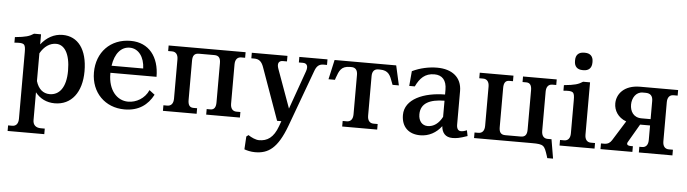

<svg xmlns="http://www.w3.org/2000/svg" viewBox="-55 -976 5303 1481"><g transform="rotate(5 2596.5 -235.5)"><path d="M229 158V-57C265 -11 317 15 380 15C509 15 588 -88 588 -251C588 -421 514 -516 396 -516C329 -516 272 -483 229 -428V-506H175C142 -484 113 -475 30 -467V-424C106 -430 116 -425 116 -358V158C116 195 99 216 69 216H37V259H321V216H290C251 216 229 195 229 158ZM229 -144V-359C260 -414 303 -443 352 -443C415 -443 461 -378 461 -244C461 -112 408 -52 335 -52C284 -52 247 -84 229 -144Z M661 -249C661 -93 770 15 920 15C1031 15 1100 -38 1142 -118L1100 -150C1071 -83 1005 -47 943 -47C855 -47 788 -125 788 -249V-257H1145C1145 -411 1064 -516 923 -516C766 -516 661 -405 661 -249ZM792 -312C806 -408 854 -463 920 -463C988 -463 1034 -401 1037 -312Z M1407 -101V-405C1407 -442 1419 -463 1455 -463H1575C1611 -463 1623 -442 1623 -405V-101C1623 -64 1611 -43 1581 -43H1552V0H1813V-43H1783C1753 -43 1736 -64 1736 -101V-405C1736 -442 1753 -463 1783 -463H1813V-506H1217V-463H1247C1277 -463 1294 -442 1294 -405V-101C1294 -64 1277 -43 1247 -43H1217V0H1478V-43H1449C1419 -43 1407 -64 1407 -101Z M1956 -405 2101 0H2134L2120 39C2087 131 2038 161 1975 161C1950 161 1916 146 1891 129L1875 141L1869 241C1888 248 1919 256 1952 256C2054 256 2125 210 2192 30L2352 -405C2365 -442 2382 -463 2420 -463H2447V-506H2229V-463H2261C2292 -463 2304 -440 2290 -400L2184 -102L2076 -400C2061 -440 2073 -463 2105 -463H2137V-506H1861V-463H1884C1923 -463 1942 -443 1956 -405Z M2979 -506H2502L2468 -354H2518L2523 -370C2543 -426 2557 -463 2625 -463H2637C2667 -463 2684 -444 2684 -407V-101C2684 -64 2667 -43 2637 -43H2605V0H2876V-43H2844C2814 -43 2797 -64 2797 -101V-407C2797 -444 2814 -463 2844 -463H2857C2924 -463 2938 -426 2958 -370L2964 -354H3013Z M3296 -516C3234 -516 3165 -502 3103 -472L3093 -357H3136C3167 -422 3206 -463 3279 -463C3339 -463 3374 -426 3374 -352V-315C3210 -314 3064 -253 3064 -130C3064 -37 3121 15 3210 15C3277 15 3334 -17 3374 -70C3378 -19 3405 14 3459 14C3489 14 3512 11 3575 -11L3566 -55C3545 -46 3533 -44 3520 -44C3499 -44 3487 -61 3487 -92V-351C3487 -459 3410 -516 3296 -516ZM3190 -146C3190 -233 3262 -266 3374 -267V-142C3347 -90 3308 -61 3261 -61C3219 -61 3190 -93 3190 -146Z M3816 -101V-405C3816 -442 3828 -463 3858 -463H3887V-506H3626V-463H3656C3686 -463 3703 -442 3703 -405V-101C3703 -64 3686 -43 3656 -43H3626V0H4074C4168 0 4171 9 4197 88L4202 105H4247L4222 -43H4192C4162 -43 4145 -64 4145 -101V-405C4145 -442 4162 -463 4192 -463H4222V-506H3961V-463H3990C4020 -463 4032 -442 4032 -405V-101C4032 -64 4020 -43 3984 -43H3864C3828 -43 3816 -64 3816 -101Z M4480 -101V-506H4426C4393 -484 4364 -475 4281 -467V-424C4357 -430 4367 -425 4367 -358V-101C4367 -64 4350 -43 4320 -43H4288V0H4559V-43H4527C4497 -43 4480 -64 4480 -101ZM4350 -659C4350 -618 4373 -595 4414 -595H4422C4462 -595 4485 -618 4485 -659V-667C4485 -707 4462 -730 4422 -730H4414C4373 -730 4350 -707 4350 -667Z M5162 -506H4868C4744 -506 4688 -434 4688 -361C4688 -308 4718 -254 4784 -230L4688 -76C4675 -56 4659 -44 4629 -44H4605V0H4852V-44H4836C4808 -44 4799 -56 4812 -76L4893 -215H4970V-102C4970 -65 4953 -44 4923 -44H4902V0H5162V-44H5130C5100 -44 5083 -65 5083 -102V-405C5083 -442 5100 -463 5130 -463H5162ZM4810 -363C4810 -413 4839 -463 4892 -463H4914C4952 -463 4970 -443 4970 -405V-264H4900C4835 -264 4810 -313 4810 -363Z"/></g></svg>

Font: LT Superior Serif Semibold
Style: Regular
Weight: 600
Designer: Daniel Lyons
Foundry: LyonsType
Version: Version 2.120;FEAKit 1.0